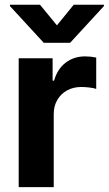

<svg xmlns="http://www.w3.org/2000/svg" viewBox="-20 -770 448 790"><path d="M56.9 -530.3H196.5V-438.2H202.4Q216.5 -486.9 250.5 -512.4Q284.5 -538 329.7 -538Q353 -538 375.9 -533.2V-404.1Q366.6 -407.7 348.2 -409.9Q329.8 -412.1 314 -412.1Q281.9 -412.1 256.3 -398.2Q230.7 -384.3 215.9 -359Q201.1 -333.8 201.1 -301.4V0H56.9ZM214.2 -665.7 283.3 -750.4H407.6V-745L268.4 -593.8H160.1L20.9 -745V-750.4H144.7Z"/></svg>

Font: Pretendard Std Variable
Style: Regular
Weight: 400
Designer: Base glyphs from Inter by Rasmus Andersson; Hangeul glyphs from Noto Sans CJK(Source Han Sans) by Jang Soo-young and Kan
Foundry: Kil Hyung-jin
Version: Version 1.309;Glyphs 3.2 (3225)